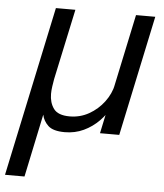

<svg xmlns="http://www.w3.org/2000/svg" viewBox="-85 -578 720 844"><g transform="rotate(5 275.0 -156.0)"><path d="M368.5 0 481 -531H566L453.5 0ZM415.5 -219.5 441 -199Q433 -161.5 413.5 -124.5Q394 -87.5 364.5 -57.2Q335 -27 296.8 -9Q258.5 9 213.5 9Q162 9 140.2 -11.5Q118.5 -32 113 -59.5L54.5 218.5H-31.5L127.5 -531H213.5L147 -220Q144 -204 141.5 -186Q139 -168 139 -153.5Q139 -115 158.2 -88.5Q177.5 -62 229 -62Q275 -62 314 -84Q353 -106 380 -142Q407 -178 415.5 -219.5Z"/></g></svg>

Font: Epilogue
Style: Italic
Weight: 400
Italic angle: -12°
Designer: Tyler Finck
Foundry: Etcetera Type Co
Version: Version 2.112